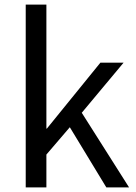

<svg xmlns="http://www.w3.org/2000/svg" viewBox="-20 -816 592 836"><path d="M92 0V-796H182V-256H184L417 -543H518L336 -325L542 0H443L284 -262L182 -143V0Z"/></svg>

Font: Noto Sans CJK KR Regular (TTF)
Style: Regular
Weight: 400
Designer: Ryoko NISHIZUKA 西塚涼子 (kana & ideographs); Paul D. Hunt (Latin, Greek & Cyrillic); Wenlong ZHANG 张文龙 (bopomofo); Sandoll 
Foundry: Adobe Systems Incorporated
Version: Version 1.004;PS 1.004;hotconv 1.0.82;makeotf.lib2.5.63406